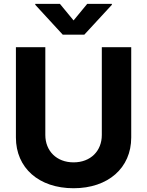

<svg xmlns="http://www.w3.org/2000/svg" viewBox="-20 -974 769 1004"><path d="M512.4 -727.3V-268.1C512.4 -185 454.2 -125 364.7 -125C275.6 -125 217 -185 217 -268.1V-727.3H63.2V-255C63.2 -95.9 183.2 10.3 364.7 10.3C545.5 10.3 666.2 -95.9 666.2 -255V-727.3ZM293.3 -953.8H164.4V-948.9L308.2 -792.6H420.8L565 -948.9V-953.8H436.1L364.7 -867.2Z"/></svg>

Font: Karasuma Gothic
Style: Bold
Weight: 700
Designer: Rasmus Andersson / Ryoko Nishizuka
Foundry: Genbu
Version: Version 1.00